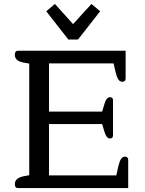

<svg xmlns="http://www.w3.org/2000/svg" viewBox="-20 -952 736 972"><path d="M214 -895 258 -932 350 -830 443 -932 487 -895 375 -752H326ZM55 -20Q55 -51 101 -60L128 -65V-630L101 -635Q77 -639 66 -649Q55 -659 55 -675Q55 -695 71 -695H616V-555Q616 -538 599 -538Q587 -538 579 -550Q571 -562 565 -588L555 -631H228V-387H497L510 -430Q520 -460 536 -460Q552 -460 552 -445V-266Q552 -251 536 -251Q520 -251 510 -281L497 -324H228V-64H569L579 -110Q585 -136 593 -147.5Q601 -159 612 -159Q629 -159 629 -142V0H71Q55 0 55 -20Z"/></svg>

Font: Maitree Medium
Style: Regular
Weight: 500
Designer: CadsonDemak Team
Foundry: CadsonDemak
Version: Version 1.000